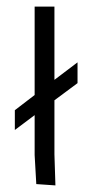

<svg xmlns="http://www.w3.org/2000/svg" viewBox="-20 -560 280 582"><path d="M215 -371V-308L145 -256V-92L148 2L90 -2L85 -90V-211L25 -166V-226L85 -272V-540H145V-318Z"/></svg>

Font: Glametrix
Style: Regular
Weight: 500
Designer: gluk
Foundry: gluk
Version: Version 0.40